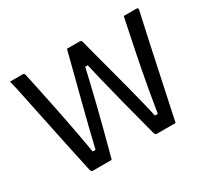

<svg xmlns="http://www.w3.org/2000/svg" viewBox="-140 -918 1229 1139"><g transform="rotate(-30 475.0 -348.0)"><path d="M36.7 -700Q50.5 -700 65.8 -700Q81 -700 96.2 -700Q111.4 -700 124.2 -700Q128.2 -700 130.9 -698.5Q133.6 -697 135.3 -694Q137 -691 137.6 -686.6Q148 -637.8 159.3 -584.6Q170.6 -531.4 182.7 -472.9Q194.8 -414.4 207.3 -350.9Q219.8 -287.3 232.4 -219.8Q245 -152.2 257.1 -79.8L233.8 -96H293.1L270.4 -81Q285.4 -145.1 304.9 -224.2Q324.4 -303.3 346.2 -387.3Q368.1 -471.3 388.9 -551.9Q409.7 -632.6 426.7 -700H516Q519 -700 521.2 -698.8Q523.4 -697.6 525.2 -695.6Q527 -693.6 528 -689.6Q542.4 -635.7 558.7 -573.3Q575 -510.8 592.7 -445.1Q610.3 -379.5 627 -314.8Q643.7 -250.2 658.5 -190.3Q673.3 -130.4 684 -79.8L661 -96H716.9L698.5 -85.1Q710.4 -160 722.1 -225.3Q733.8 -290.7 744.8 -350.3Q755.7 -409.9 767.5 -466.5Q779.3 -523.1 791 -580.7Q802.6 -638.2 815.7 -700Q829.5 -700 844.4 -700Q859.3 -700 874.4 -700Q889.5 -700 902.3 -700Q906.9 -700 909.6 -698.2Q912.3 -696.4 913 -692.9Q913.7 -689.4 912.7 -684.4Q904.3 -645.7 893.3 -595.9Q882.3 -546.2 869.7 -488.7Q857.2 -431.2 844.1 -368.9Q831 -306.7 817.2 -242.6Q803.4 -178.6 790.3 -116.3Q777.2 -54.1 764.9 3.5Q752.3 3.5 735.1 3.5Q717.9 3.5 700 3.5Q682 3.5 665.6 3.5Q649.2 3.5 638.3 3.5Q631.8 3.5 627.8 0.2Q623.8 -3.1 621 -12.5Q607.3 -66.7 589.8 -132.1Q572.4 -197.6 553.3 -271.8Q534.2 -346 514.3 -427.7Q494.3 -509.4 475.1 -596.1L511.3 -553.6H446.4L476.8 -595.6Q461.3 -526.5 444.5 -455.6Q427.7 -384.7 410.9 -317.3Q394.1 -249.8 378.2 -189.4Q362.4 -129 349.3 -79.5Q336.2 -30.1 327.2 3.5Q309.5 3.5 285.5 3.5Q261.5 3.5 238.3 3.5Q215.2 3.5 200 3.5Q193.1 3.5 189.2 0.2Q185.3 -3.1 183.3 -12.5Q172 -65.2 159.4 -123.3Q146.8 -181.4 134.2 -242Q121.6 -302.6 108.6 -364.1Q95.6 -425.5 83 -486.3Q70.5 -547.1 58.6 -604.1Q55.2 -621.7 49 -648.7Q42.9 -675.7 36.7 -700Z"/></g></svg>

Font: Recursive Sans Linear Light
Style: Regular
Weight: 300
Version: Version 1.085